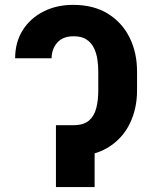

<svg xmlns="http://www.w3.org/2000/svg" viewBox="-20 -757 616 777"><path d="M225.4 -250.4H278.5Q318.9 -250.7 340.3 -269.3Q361.6 -288 369.7 -319.8Q377.7 -351.6 377.7 -391V-468Q377.7 -490.9 374.2 -515.7Q370.7 -540.5 360.5 -561.9Q350.3 -583.3 330.7 -596.7Q311 -610.2 278.5 -610.2Q234.4 -610.3 211.8 -584.6Q189.2 -558.9 188.7 -521.1H41.2Q41.4 -586.7 72.2 -635.2Q102.9 -683.6 156 -710.4Q209.1 -737.3 275.6 -737.3Q359 -737.3 416.7 -701.5Q474.5 -665.6 504.5 -604.8Q534.6 -544 534.6 -468V-391Q534.6 -316 504.7 -255.7Q474.8 -195.3 417 -160Q359.3 -124.7 275 -124.4H225.4ZM362.9 -250.4V0H206.4V-250.4Z"/></svg>

Font: Inter V
Style: 
Weight: 400
Designer: Rasmus Andersson
Foundry: rsms
Version: Version 4.000;git-a3f224843